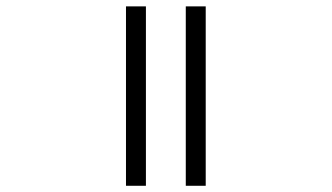

<svg xmlns="http://www.w3.org/2000/svg" viewBox="-20 -645 1040 602"><path d="M375 -625V-62.5H437.5V-625ZM562.5 -625V-62.5H625V-625Z"/></svg>

Font: CalcUnifontExMono
Style: Regular
Weight: 500
Version: Version 15.0.06